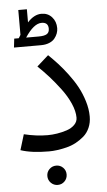

<svg xmlns="http://www.w3.org/2000/svg" viewBox="-65 -841 607 1089"><g transform="rotate(-5 239.0 -296.0)"><path d="M293 -678.2Q293 -663.1 287.6 -648.4Q282.2 -633.8 271.2 -620.1Q260.3 -606.4 240 -598.1Q219.7 -589.8 192.9 -589.8H39.1L44.9 -640.1H70.8Q79.6 -653.3 82 -658.2V-799.8H130.9V-725.1Q168.9 -767.1 210.9 -767.1Q247.1 -767.1 270 -741.7Q293 -716.3 293 -678.2ZM112.8 -640.1H184.1Q216.8 -640.1 231 -649.2Q245.1 -658.2 245.1 -679.2Q245.1 -715.8 207 -715.8Q162.6 -715.8 112.8 -640.1ZM228 -529.8Q255.9 -502.9 281 -475.6Q306.2 -448.2 335.2 -409.7Q364.3 -371.1 384.8 -333.5Q405.3 -295.9 419.2 -250.7Q433.1 -205.6 433.1 -163.1Q433.1 -127.9 420.4 -99.1Q407.7 -70.3 386.2 -51.8Q364.7 -33.2 339.1 -19.5Q313.5 -5.9 284.4 1Q255.4 7.8 231.7 11Q208 14.2 186 14.2Q86.9 14.2 24.9 -6.8L51.8 -95.2Q122.1 -78.1 186 -78.1Q212.4 -78.1 240.2 -82.5Q268.1 -86.9 295.7 -95.9Q323.2 -105 340.6 -122.6Q357.9 -140.1 357.9 -163.1Q357.9 -199.7 338.6 -243.7Q319.3 -287.6 287.1 -330.3Q254.9 -373 224.9 -406.5Q194.8 -439.9 162.1 -471.2ZM180.2 114Q196.3 98.1 219.2 98.1Q242.2 98.1 258.1 114Q273.9 129.9 273.9 152.8Q273.9 175.8 258.1 191.9Q242.2 208 219.2 208Q196.3 208 180.2 191.9Q164.1 175.8 164.1 152.8Q164.1 129.9 180.2 114Z"/></g></svg>

Font: FiraGO
Style: Regular
Weight: 400
Designer: bBox Type
Foundry: bBox Type GmbH
Version: Version 1.001;PS 001.001;hotconv 1.0.88;makeotf.lib2.5.64775